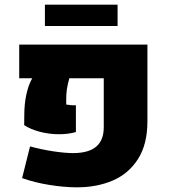

<svg xmlns="http://www.w3.org/2000/svg" viewBox="-20 -780 721 814"><path d="M61.5 0ZM73.7 -24.9 107.4 -159.2Q156.2 -146 206.3 -138.4Q256.3 -130.9 291 -130.9Q356 -131.3 387.9 -158.4Q419.9 -185.5 419.9 -240.7V-448.2H273.9Q266.1 -419.9 263.4 -400.6Q260.7 -381.3 260.7 -356.9V-336.9Q280.3 -333.5 293.9 -333.5L301.8 -334V-220.2Q269.5 -210.9 230.5 -210.9Q189 -210.9 149.4 -221.2Q109.9 -231.4 82.5 -249.5L83 -292.5Q83 -338.9 91.8 -379.6Q100.6 -420.4 116.7 -448.2H61.5V-590.8H605V-265.1Q605 -168.5 565.2 -106Q525.4 -43.5 458 -14.6Q390.6 14.2 306.2 14.2Q252 14.2 188.7 3.9Q125.5 -6.3 73.7 -24.9ZM170.4 -760.3H478.5V-669.9H170.4Z"/></svg>

Font: Heebo Black
Style: Regular
Weight: 900
Designer: Oded Ezer
Foundry: Meir Sadan
Version: Version 2.001; ttfautohint (v1.5.14-ce02) -l 8 -r 50 -G 200 